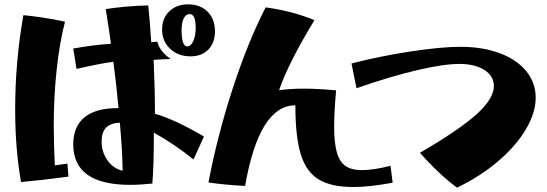

<svg xmlns="http://www.w3.org/2000/svg" viewBox="-20 -831 2522 886"><path d="M728 -695Q728 -747 761.5 -779Q795 -811 848 -811Q904 -811 938 -777Q972 -743 972 -687Q972 -634 941.5 -602.5Q911 -571 859 -571Q802 -571 765 -606Q728 -641 728 -695ZM318 -165Q318 -248 371 -290.5Q424 -333 527 -332Q516 -452 503 -546Q442 -538 333 -513L318 -607Q412 -624 492 -629L483 -692L468 -789Q504 -795 558 -800Q612 -805 664 -806Q671 -742 678 -636L706 -639Q716 -595 767 -559L689 -555Q695 -416 695 -306Q787 -280 921 -201L873 -95Q788 -164 690 -219Q690 -65 683 16Q628 22 580 22Q318 22 318 -165ZM883 -703Q883 -766 855 -766Q838 -766 828 -746.5Q818 -727 818 -692Q818 -617 844 -617Q861 -617 872 -641.5Q883 -666 883 -703ZM50 -326Q50 -547 88 -761Q124 -758 179.5 -749.5Q235 -741 280 -731Q255 -635 241.5 -510Q228 -385 228 -250Q228 -170 233 -68L291 -76L296 -16Q179 0 77 9Q50 -144 50 -326ZM533 -265Q490 -263 469.5 -242Q449 -221 449 -179Q449 -129 476 -91Q503 -53 546 -43Q544 -146 533 -265Z M1343 -345Q1176 -345 1111 27Q1016 22 942 11Q983 -205 1053.5 -421.5Q1124 -638 1206 -797Q1330 -780 1431 -738Q1311 -541 1268 -415Q1324 -422 1382 -422Q1446 -422 1531 -414Q1522 -315 1522 -247Q1522 -171 1534.5 -127.5Q1547 -84 1574.5 -65Q1602 -46 1650 -46Q1704 -46 1782 -66L1792 12Q1686 32 1611 32Q1508 32 1450.5 -3Q1393 -38 1368 -119Q1343 -200 1343 -345Z M1918 -126Q2100 -232 2179.5 -304Q2259 -376 2259 -434Q2259 -480 2215.5 -508Q2172 -536 2100 -536Q2028 -536 1906 -507.5Q1784 -479 1625 -424L1602 -538Q1728 -571 1871.5 -593Q2015 -615 2105 -615Q2207 -615 2286 -585.5Q2365 -556 2408.5 -502.5Q2452 -449 2452 -380Q2452 -310 2406 -233Q2360 -156 2277.5 -86Q2195 -16 2089 35Q2006 -26 1918 -126Z"/></svg>

Font: Otomanopee
Style: Regular
Weight: 400
Designer: Das Ende der Wildnis
Foundry: Gutenberg Labo
Version: Version 3.000